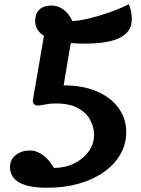

<svg xmlns="http://www.w3.org/2000/svg" viewBox="-20 -727 661 902"><path d="M202 155Q114 155 70.5 130.5Q27 106 27 57Q27 23 54 1.5Q81 -20 120 -20Q153 -20 183 2.5Q213 25 233 62Q285 62 328 41Q371 20 396.5 -15.5Q422 -51 422 -95Q422 -127 405 -161Q388 -195 348.5 -218Q309 -241 242 -241Q214 -241 190.5 -236Q167 -231 157 -231Q146 -231 140 -238Q134 -245 134 -254L192 -591L316 -546L279 -326Q367 -326 433 -298.5Q499 -271 536 -221Q573 -171 573 -106Q573 -50 545.5 -2Q518 46 467.5 81.5Q417 117 349.5 136Q282 155 202 155ZM380 -522Q262 -522 203.5 -549.5Q145 -577 145 -628Q145 -663 165 -682Q185 -701 223 -701Q253 -701 279 -681.5Q305 -662 320 -628Q356 -630 401 -641Q446 -652 494.5 -669Q543 -686 585 -707Q592 -693 595.5 -674.5Q599 -656 599 -638Q599 -596 573 -570.5Q547 -545 497.5 -533.5Q448 -522 380 -522Z"/></svg>

Font: Lemonada Medium
Style: Regular
Weight: 500
Designer: Mohamed Gaber (Arabic), Eduardo Tunni (Latin)
Foundry: Kief Type Foundry
Version: Version 4.004; ttfautohint (v1.8.2)